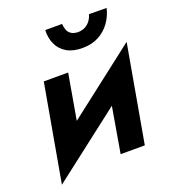

<svg xmlns="http://www.w3.org/2000/svg" viewBox="-134 -791 829 933"><g transform="rotate(-20 280.0 -325.0)"><path d="M523 -342 559 -503 62 -118 26 42ZM241 -460H115L26 42L177 -93ZM559 -503 408 -368 345 0H470ZM207 -692Q205 -652 220 -619Q235 -586 267 -567Q299 -548 348 -548Q397 -548 433 -567.5Q469 -587 492 -619.5Q515 -652 524 -691L433 -692Q429 -676 418.5 -661Q408 -646 391.5 -637Q375 -628 353 -628Q331 -629 318 -638Q305 -647 300 -661.5Q295 -676 294 -692Z"/></g></svg>

Font: Jost SemiBold
Style: Italic
Weight: 600
Italic angle: -5°
Version: Version 3.710